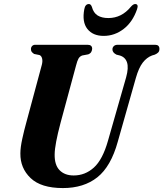

<svg xmlns="http://www.w3.org/2000/svg" viewBox="-20 -922 810 952"><path d="M515.5 -224.5 605.5 -539Q618.5 -586 609.8 -612.5Q601 -639 573.5 -647L557.5 -651Q537 -661.5 537.5 -677.5Q537.5 -686.5 544.2 -693.2Q551 -700 564 -700H749Q770.5 -700 770.5 -679.5Q770.5 -668.5 764.8 -662.2Q759 -656 747.5 -651L734 -647Q707.5 -637 687.8 -611.5Q668 -586 653.5 -535L564 -219.5Q530 -96.5 462.8 -43Q395.5 10.5 292 10.5Q183.5 10.5 131.8 -39Q80 -88.5 81 -161.5Q81 -190.5 90.5 -234Q100 -277.5 110 -313L187.5 -601Q192 -618.5 188.8 -631.8Q185.5 -645 176 -649L149 -654.5Q140.5 -660.5 137 -665.2Q133.5 -670 133.5 -679Q133.5 -687.5 139.2 -693.8Q145 -700 155 -700H414Q437 -700 437 -680Q436.5 -672 432.5 -664.5Q428.5 -657 417.5 -652.5L388 -647Q375.5 -642.5 369.2 -631.5Q363 -620.5 357 -597L280.5 -314Q251.5 -205 251 -157Q250 -104 275.5 -78Q301 -52 345.5 -52Q402 -52 445.5 -91.2Q489 -130.5 515.5 -224.5ZM517 -832.5Q583 -832.5 628.5 -888Q640.5 -902 650 -902Q668.5 -902 659.5 -876Q637.5 -812.5 592.8 -778.2Q548 -744 494 -744Q440.5 -744 413.2 -778.5Q386 -813 398 -876.5Q402.5 -902 421 -902Q430.5 -902 435.5 -888Q443.5 -858 464.2 -845.2Q485 -832.5 517 -832.5Z"/></svg>

Font: Fraunces 144pt Soft
Style: Bold Italic
Weight: 700
Italic angle: -16°
Version: Version 1.000;[b76b70a41]